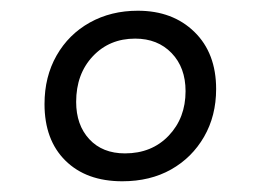

<svg xmlns="http://www.w3.org/2000/svg" viewBox="-20 -743 487 358"><path d="M208 -405Q141 -405 102 -443.5Q63 -482 63 -549Q63 -600 85.5 -639.5Q108 -679 147.5 -701Q187 -723 237 -723Q302 -723 342.5 -683.5Q383 -644 383 -577Q383 -527 360.5 -488Q338 -449 299 -427Q260 -405 208 -405ZM213 -457Q263 -457 294.5 -490Q326 -523 326 -573Q326 -617 300 -644Q274 -671 232 -671Q184 -671 153 -638Q122 -605 122 -553Q122 -510 146.5 -483.5Q171 -457 213 -457Z"/></svg>

Font: Petrona
Style: Regular
Weight: 400
Designer: Ringo R. Seeber
Foundry: Ringo R. Seeber
Version: Version 2.001; ttfautohint (v1.8.3)